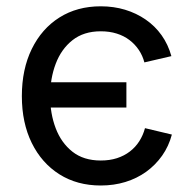

<svg xmlns="http://www.w3.org/2000/svg" viewBox="-20 -568 603 600"><path d="M294.9 11.7Q221.2 11.7 165.8 -23.2Q110.4 -58.1 79.3 -121.1Q48.3 -184.1 48.3 -267.6Q48.3 -351.6 79.3 -415Q110.4 -478.5 165.8 -513.4Q221.2 -548.3 294.9 -548.3Q335.4 -548.3 370.8 -537.6Q406.2 -526.9 435.3 -506.8Q464.4 -486.8 484.9 -458Q505.4 -429.2 515.6 -392.6L431.2 -373Q425.8 -394 413.8 -411.9Q401.9 -429.7 384.5 -442.9Q367.2 -456.1 344.7 -463.1Q322.3 -470.2 294.9 -470.2Q241.7 -470.2 206.5 -442.4Q171.4 -414.6 154.1 -368.7Q136.7 -322.8 136.7 -267.6Q136.7 -212.9 154.1 -167.2Q171.4 -121.6 206.3 -94Q241.2 -66.4 294.9 -66.4Q322.8 -66.4 345.5 -73.7Q368.2 -81.1 385.7 -94.5Q403.3 -107.9 415.3 -126.7Q427.2 -145.5 433.1 -167.5L517.1 -147.5Q507.3 -110.8 486.6 -81.5Q465.8 -52.2 436.8 -31.2Q407.7 -10.3 371.8 0.7Q335.9 11.7 294.9 11.7ZM121.6 -231.9V-311H375V-231.9Z"/></svg>

Font: Inter 17pt
Style: Regular
Weight: 400
Version: Version 4.001;git-66647c0bb